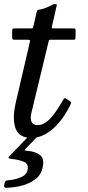

<svg xmlns="http://www.w3.org/2000/svg" viewBox="-34 -658 427 933"><path d="M36.5 -520H116.5Q125 -520 126 -522.5Q127 -525 128.5 -531.5L144 -598Q146.5 -608 149 -609.2Q151.5 -610.5 162 -612.5Q177 -615 191 -620.8Q205 -626.5 214 -631.5Q221 -635.5 224.2 -636.8Q227.5 -638 234 -638Q240.5 -638 241.5 -636.2Q242.5 -634.5 241 -628.5L218.5 -530Q217 -523.5 217.5 -521.8Q218 -520 226 -520H319.5Q330 -520 331.8 -517.5Q333.5 -515 333.5 -503.5L333 -479Q333 -468.5 331.5 -466.8Q330 -465 320 -465H212.5Q205.5 -465 204.5 -463.2Q203.5 -461.5 202 -455.5L118 -107Q112 -82 119.2 -66Q126.5 -50 149.5 -50Q169.5 -50 187.8 -62.8Q206 -75.5 221.2 -94.5Q236.5 -113.5 248.5 -132.5Q260.5 -151.5 268 -164Q272 -171 276 -177.5Q280 -184 288 -178L305.5 -166.5Q311.5 -162 311.8 -159.8Q312 -157.5 307.5 -147.5Q297.5 -126 280 -98.8Q262.5 -71.5 238 -46.2Q213.5 -21 183.2 -4.5Q153 12 117.5 12Q58.5 12 41.5 -34.5Q24.5 -81 43 -161L111 -453.5Q113 -461 111 -463Q109 -465 100 -465H34.5Q28 -465 26.5 -468.5Q25 -472 25 -479V-505Q25 -513.5 26.8 -516.8Q28.5 -520 36.5 -520ZM-13.5 240 -11.5 231.5Q-9.5 223 -5.2 220.8Q-1 218.5 6.5 218Q37.5 215.5 66.2 204Q95 192.5 100 168Q106.5 138 81.2 127.8Q56 117.5 23 114.5Q9 113 7.5 109.8Q6 106.5 12.5 100L109.5 -1Q114 -6 125.5 -6H138Q159 -6 149.5 4L92.5 63Q84.5 71.5 85.5 72.8Q86.5 74 99.5 75Q139.5 78.5 161 95.8Q182.5 113 173.5 155Q166 191 138.5 212.5Q111 234 73.2 243.8Q35.5 253.5 -4 254.5Q-17 255 -13.5 240Z"/></svg>

Font: Besley
Style: Italic
Weight: 400
Italic angle: -13°
Designer: Owen Earl
Foundry: indestructible type*
Version: Version 4.000; ttfautohint (v1.8.4.7-5d5b)